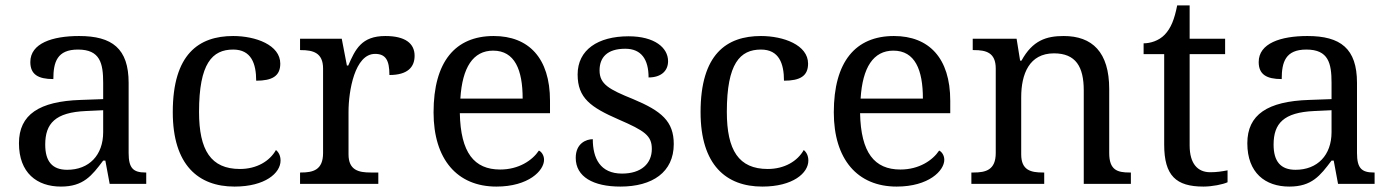

<svg xmlns="http://www.w3.org/2000/svg" viewBox="-20 -679 5139 709"><path d="M205 10C288 10 319 -30 361 -86H369L385 0H520V-42H517C472 -42 455 -58 455 -114V-373C455 -500 394 -546 272 -546C173 -546 92 -519 92 -450C92 -404 121 -387 177 -387C177 -450 191 -496 268 -496C350 -496 361 -445 361 -373V-313L278 -310C125 -305 50 -256 50 -150C50 -41 116 10 205 10ZM228 -52C173 -52 147 -83 147 -145C147 -223 184 -264 297 -269L361 -272V-191C361 -106 309 -52 228 -52Z M846 10C959 10 1016 -40 1016 -86C1016 -104 1009 -117 999 -125C976 -84 928 -55 866 -55C759 -55 715 -124 715 -266C715 -445 764 -496 841 -496C908 -496 926 -444 926 -381C985 -381 1015 -398 1015 -444C1015 -513 924 -546 841 -546C714 -546 618 -479 618 -265C618 -69 713 10 846 10Z M1088 0H1377V-42H1349C1305 -42 1267 -50 1267 -109V-266C1267 -343 1290 -480 1365 -480C1404 -480 1418 -457 1418 -402C1485 -402 1511 -431 1511 -473C1511 -519 1476 -546 1403 -546C1315 -546 1292 -497 1266 -437H1261L1242 -536H1088V-494H1091C1135 -494 1173 -485 1173 -426V-114C1173 -51 1136 -42 1091 -42H1088Z M1813 10C1932 10 1989 -49 1989 -89C1989 -106 1979 -119 1970 -123C1946 -87 1896 -53 1827 -53C1731 -53 1681 -115 1678 -261H2011V-307C2011 -465 1932 -546 1803 -546C1661 -546 1581 -451 1581 -264C1581 -91 1668 10 1813 10ZM1910 -315H1680C1687 -430 1727 -492 1801 -492C1881 -492 1910 -421 1910 -315Z M2271 10C2389 10 2468 -43 2468 -147C2468 -231 2423 -269 2318 -313C2229 -349 2194 -368 2194 -419C2194 -466 2221 -499 2289 -499C2348 -499 2375 -460 2375 -393C2421 -393 2447 -417 2447 -453C2447 -503 2397 -545 2301 -545C2188 -545 2113 -495 2113 -404C2113 -317 2161 -283 2264 -238C2361 -196 2387 -178 2387 -129C2387 -75 2348 -38 2277 -38C2196 -38 2169 -95 2169 -165C2145 -165 2106 -150 2106 -96C2106 -26 2171 10 2271 10Z M2795 10C2908 10 2965 -40 2965 -86C2965 -104 2958 -117 2948 -125C2925 -84 2877 -55 2815 -55C2708 -55 2664 -124 2664 -266C2664 -445 2713 -496 2790 -496C2857 -496 2875 -444 2875 -381C2934 -381 2964 -398 2964 -444C2964 -513 2873 -546 2790 -546C2663 -546 2567 -479 2567 -265C2567 -69 2662 10 2795 10Z M3291 10C3410 10 3467 -49 3467 -89C3467 -106 3457 -119 3448 -123C3424 -87 3374 -53 3305 -53C3209 -53 3159 -115 3156 -261H3489V-307C3489 -465 3410 -546 3281 -546C3139 -546 3059 -451 3059 -264C3059 -91 3146 10 3291 10ZM3388 -315H3158C3165 -430 3205 -492 3279 -492C3359 -492 3388 -421 3388 -315Z M3567 0H3836V-42H3831C3787 -42 3751 -50 3751 -109V-320C3751 -406 3781 -482 3872 -482C3953 -482 3982 -432 3982 -345V0H4156V-42H4151C4106 -42 4076 -51 4076 -114V-350C4076 -487 4013 -546 3908 -546C3844 -546 3793 -530 3752 -455H3747L3734 -536H3572V-494H3577C3621 -494 3657 -485 3657 -426V-114C3657 -51 3620 -42 3575 -42H3567Z M4424 10C4456 10 4496 2 4513 -6V-50C4492 -46 4473 -43 4449 -43C4403 -43 4373 -74 4373 -142V-479H4504V-536H4373V-659H4327C4317 -608 4304 -575 4281 -551C4259 -528 4227 -519 4203 -519V-479H4279V-145C4279 -30 4323 10 4424 10Z M4741 10C4824 10 4855 -30 4897 -86H4905L4921 0H5056V-42H5053C5008 -42 4991 -58 4991 -114V-373C4991 -500 4930 -546 4808 -546C4709 -546 4628 -519 4628 -450C4628 -404 4657 -387 4713 -387C4713 -450 4727 -496 4804 -496C4886 -496 4897 -445 4897 -373V-313L4814 -310C4661 -305 4586 -256 4586 -150C4586 -41 4652 10 4741 10ZM4764 -52C4709 -52 4683 -83 4683 -145C4683 -223 4720 -264 4833 -269L4897 -272V-191C4897 -106 4845 -52 4764 -52Z"/></svg>

Font: Noto Fangsong KSS Rotated
Style: Regular
Weight: 400
Designer: LIU Zhao, ZHANG Congyu, Kushim JIANG
Foundry: Guyu Beijing Co. Ltd.
Version: Version 1.000;November 16, 2022;FontCreator 11.5.0.2427 64-b